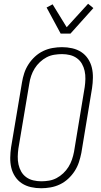

<svg xmlns="http://www.w3.org/2000/svg" viewBox="-20 -994 540 1022"><path d="M199 8Q171 8 144.5 2Q118 -4 96.5 -18Q75 -32 60.5 -54Q46 -76 40 -101.5Q34 -127 34.5 -155Q35 -183 39 -210L97 -555Q101 -580 109 -604.5Q117 -629 131.5 -651.5Q146 -674 166 -692.5Q186 -711 210 -722.5Q234 -734 260 -738.5Q286 -743 310 -743Q338 -743 364.5 -737Q391 -731 412.5 -717Q434 -703 448.5 -681Q463 -659 469 -633.5Q475 -608 474.5 -580Q474 -552 470 -525L413 -180Q408 -155 400 -130.5Q392 -106 377.5 -83.5Q363 -61 343 -42.5Q323 -24 299 -12.5Q275 -1 249 3.5Q223 8 199 8ZM200 -29Q220 -29 241 -32.5Q262 -36 281 -46Q300 -56 316.5 -71.5Q333 -87 344.5 -105.5Q356 -124 363 -144.5Q370 -165 374 -186L431 -531Q434 -552 434.5 -574Q435 -596 430.5 -616.5Q426 -637 416 -654.5Q406 -672 389.5 -684Q373 -696 352.5 -701Q332 -706 310 -706Q290 -706 268.5 -702.5Q247 -699 228 -689Q209 -679 192.5 -663.5Q176 -648 164.5 -629.5Q153 -611 146 -590.5Q139 -570 136 -549L78 -204Q75 -183 74.5 -161Q74 -139 78.5 -118.5Q83 -98 93 -80.5Q103 -63 119.5 -51Q136 -39 157 -34Q178 -29 200 -29ZM303 -815 228 -954 260 -971 335 -849 449 -974 477 -951 355 -815Z"/></svg>

Font: Iosevka Term Curly XLt Obl
Style: Regular
Weight: 200
Italic angle: -9°
Designer: Belleve Invis
Foundry: Belleve Invis
Version: Version 32.3.0